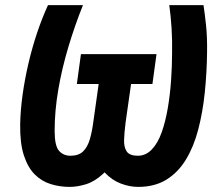

<svg xmlns="http://www.w3.org/2000/svg" viewBox="-20 -720 863 752"><path d="M521 12Q488 12 453.5 -1Q419 -14 391 -43.5Q363 -73 349.5 -122.5Q336 -172 346 -246L379 -480H506L472 -241Q467 -202 466 -172.5Q465 -143 476.5 -126.5Q488 -110 520 -110Q551 -110 574.5 -134.5Q598 -159 613 -201Q628 -243 637 -295.5Q646 -348 650 -404.5Q654 -461 654 -514Q655 -563 652 -609.5Q649 -656 643 -700H777Q782 -668 787 -621Q792 -574 791 -514Q790 -434 782 -357Q774 -280 756.5 -213Q739 -146 708.5 -95.5Q678 -45 632 -16.5Q586 12 521 12ZM253 12Q214 12 178.5 1Q143 -10 116 -37Q89 -64 73.5 -111.5Q58 -159 59 -232Q60 -288 68.5 -349Q77 -410 91.5 -472Q106 -534 125.5 -592Q145 -650 168 -700H305Q274 -623 248.5 -538.5Q223 -454 208.5 -370Q194 -286 194 -208Q194 -149 211 -129.5Q228 -110 256 -110Q288 -110 305.5 -127Q323 -144 332 -175Q341 -206 346 -246L440 -125Q416 -69 383.5 -39Q351 -9 317 1.5Q283 12 253 12ZM281 -391 297 -508H593L577 -391H367Z"/></svg>

Font: Finlandica SemiBold
Style: Italic
Weight: 600
Italic angle: -8°
Designer: Niklas Ekholm, Juho Hiilivirta, Jaakko Suomalainen
Foundry: Helsinki Type Studio
Version: Version 1.063